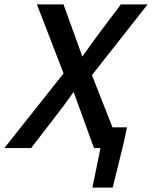

<svg xmlns="http://www.w3.org/2000/svg" viewBox="-23 -678 696 879"><path d="M314 -257Q269 -193 220.5 -131Q172 -69 124 -6L120 0H-3L268 -342L146 -658H268L271 -649Q292 -591 312.5 -534Q333 -477 354 -419Q396 -479 439 -536.5Q482 -594 526 -652L530 -658H653L398 -334L492 -95H558L555 -79Q552 -67 550 -55Q548 -43 545 -31L493 181H400L437 0H408L404 -9Q381 -72 359 -133Q337 -194 314 -257Z"/></svg>

Font: Codetta
Style: Bold Italic
Weight: 700
Italic angle: -11°
Designer: Ulrich Proeller
Foundry: PROSA GmbH
Version: Version 2.00;September 29, 2018;FontCreator 11.5.0.2427 64-b